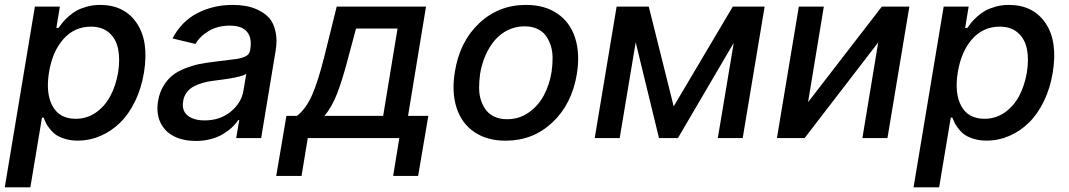

<svg xmlns="http://www.w3.org/2000/svg" viewBox="-28 -573 4438 797"><path d="M-8.2 204.5 116.8 -545.5H220.5L206 -457H214.8Q224.4 -470.5 232.4 -480.3Q240.4 -490.1 256.7 -504.8Q273.1 -519.5 290.1 -528.9Q307.2 -538.4 332.9 -545.5Q358.7 -552.6 387.4 -552.6Q488.3 -552.6 539.6 -477.1Q590.9 -401.6 569.6 -271.7Q558.9 -206.7 533 -153.2Q507.1 -99.8 470.9 -64.1Q434.7 -28.4 389.4 -8.9Q344.1 10.7 294.7 10.7Q266.3 10.7 243.1 3.7Q219.8 -3.2 205.8 -12.6Q191.8 -22 180 -36.6Q168.3 -51.1 163.4 -61.1Q158.4 -71 152.7 -84.9H146.3L98 204.5ZM175.4 -272.7Q161.2 -185 190.2 -132.5Q219.1 -79.9 286.2 -79.9Q332.4 -79.9 369.7 -105.6Q407 -131.4 429.9 -174.2Q452.8 -217 462.4 -272.7Q470.9 -328.1 462.2 -370.2Q453.5 -412.3 424.7 -437.3Q396 -462.4 349.4 -462.4Q281.2 -462.4 235.4 -411Q189.6 -359.7 175.4 -272.7Z M785.5 12.1Q733 12.1 694.8 -6.9Q656.6 -25.9 638.1 -64.1Q619.7 -102.3 628.2 -154.1Q634.2 -190 651.1 -217.3Q668 -244.7 689.6 -261.4Q711.3 -278.1 742.4 -290Q773.4 -301.8 801.1 -307.4Q828.8 -312.9 864.7 -317.1Q947.4 -327.1 956.3 -328.5Q994 -335.2 1004.6 -350.1Q1009.2 -356.9 1011 -366.5V-369Q1018.5 -415.8 997.3 -441.2Q976.2 -466.6 925.8 -466.6Q876.1 -466.6 839.1 -444.8Q802.2 -422.9 783.4 -390.6L688.2 -413.4Q724.8 -484 791 -518.3Q857.2 -552.6 936.8 -552.6Q965.6 -552.6 991.5 -548.3Q1017.4 -544 1044.6 -531.1Q1071.7 -518.1 1089.7 -497.9Q1107.6 -477.6 1115.6 -442.6Q1123.6 -407.7 1116.1 -362.2L1056.1 0H952.4L965.2 -74.6H960.9Q950.3 -58.2 934.5 -43.7Q918.7 -29.1 897.2 -16.2Q875.7 -3.2 846.8 4.4Q817.8 12.1 785.5 12.1ZM821.7 -73.2Q885.7 -73.2 929.9 -109.6Q974.1 -146 982.6 -196.7L994.3 -267Q990.8 -263.8 983.7 -261Q976.6 -258.2 965.2 -255.3Q953.8 -252.5 945 -250.7Q936.1 -248.9 920.6 -246.4Q905.2 -244 898.3 -243.1Q891.3 -242.2 875.7 -240.1Q860.1 -237.9 858.7 -237.9Q833.5 -234.7 813.6 -229Q793.7 -223.4 775.7 -213.8Q757.8 -204.2 746.6 -188.7Q735.4 -173.3 732.2 -152.7Q725.9 -114.3 750.5 -93.8Q775.2 -73.2 821.7 -73.2Z M1118.6 157.3 1160.9 -92H1204.9Q1242.2 -121.4 1267.2 -177.9Q1292.3 -234.4 1319.2 -342L1369.7 -545.5H1740.4L1665.8 -92H1750L1707.7 157.3H1604L1629.6 0H1249.6L1223.7 157.3ZM1318.5 -92H1562.5L1622.2 -454.5H1449.9L1419.7 -342Q1394.9 -245.7 1372.2 -186.6Q1349.4 -127.5 1318.5 -92Z M2071 11Q1994 11 1941.2 -24.7Q1888.5 -60.4 1867.4 -125.2Q1846.2 -190 1860.1 -274.9Q1880.3 -400.6 1961.1 -476.6Q2041.9 -552.6 2155.5 -552.6Q2232.6 -552.6 2285.3 -516.9Q2338.1 -481.2 2359.2 -416.2Q2380.3 -351.2 2366.5 -265.6Q2345.9 -140.6 2265.1 -64.8Q2184.3 11 2071 11ZM2077.1 -78.1Q2126.4 -78.1 2166 -105.5Q2205.6 -132.8 2229.2 -176.5Q2252.8 -220.2 2261.7 -274.9Q2266 -305.8 2265.8 -333.8Q2265.6 -361.9 2257.6 -385.7Q2249.6 -409.4 2236.2 -426.8Q2222.7 -444.2 2200.5 -454Q2178.3 -463.8 2149.5 -463.8Q2112.2 -463.8 2080.1 -448Q2047.9 -432.2 2025 -404.8Q2002.1 -377.5 1986.9 -342.2Q1971.6 -306.8 1964.8 -266Q1960.6 -235.1 1960.8 -207.2Q1960.9 -179.3 1968.9 -155.7Q1976.9 -132.1 1990.4 -114.9Q2003.9 -97.7 2026.1 -87.9Q2048.3 -78.1 2077.1 -78.1Z M2768.5 -131.4 3013.8 -545.5H3146L3055 0H2951.7L3017.8 -395.2L2786.2 0H2707.4L2610.8 -397.4L2544.4 0H2440.7L2531.6 -545.5H2665.1Z M3326.3 -148.8 3632.5 -545.5H3746.8L3655.9 0H3551.8L3617.5 -397L3312.1 0H3197.1L3288 -545.5H3391.7Z M3764.2 204.5 3889.2 -545.5H3992.9L3978.3 -457H3987.2Q3996.8 -470.5 4004.8 -480.3Q4012.8 -490.1 4029.1 -504.8Q4045.5 -519.5 4062.5 -528.9Q4079.5 -538.4 4105.3 -545.5Q4131 -552.6 4159.8 -552.6Q4260.7 -552.6 4312 -477.1Q4363.3 -401.6 4342 -271.7Q4331.3 -206.7 4305.4 -153.2Q4279.5 -99.8 4243.3 -64.1Q4207 -28.4 4161.8 -8.9Q4116.5 10.7 4067.1 10.7Q4038.7 10.7 4015.4 3.7Q3992.2 -3.2 3978.2 -12.6Q3964.1 -22 3952.4 -36.6Q3940.7 -51.1 3935.7 -61.1Q3930.8 -71 3925.1 -84.9H3918.7L3870.4 204.5ZM3947.8 -272.7Q3933.6 -185 3962.5 -132.5Q3991.5 -79.9 4058.6 -79.9Q4104.8 -79.9 4142 -105.6Q4179.3 -131.4 4202.2 -174.2Q4225.1 -217 4234.7 -272.7Q4243.3 -328.1 4234.6 -370.2Q4225.9 -412.3 4197.1 -437.3Q4168.3 -462.4 4121.8 -462.4Q4053.6 -462.4 4007.8 -411Q3962 -359.7 3947.8 -272.7Z"/></svg>

Font: Karasuma Gothic
Style: Medium Italic
Weight: 500
Italic angle: 9.39998°
Designer: Rasmus Andersson / Ryoko Nishizuka
Foundry: Genbu
Version: Version 1.00